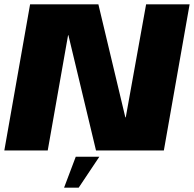

<svg xmlns="http://www.w3.org/2000/svg" viewBox="-31 -695 896 887"><path d="M-11 0H189.5L283.5 -532.5H285L412.5 0H726L845 -675H644L550 -153H548L423.5 -675H108ZM265 172H332.5L428 29H319Z"/></svg>

Font: Anybody Thin ExtraBold
Style: Italic
Weight: 800
Italic angle: -10°
Version: Version 1.113;gftools[0.9.25]